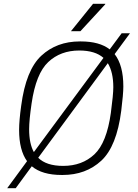

<svg xmlns="http://www.w3.org/2000/svg" viewBox="-20 -915 729 1015"><path d="M586 -629Q632 -570 632 -458Q632 -418 621 -330Q597 -141 515.5 -65.5Q434 10 311 10H306Q203 10 148 -36L63 80H18L123 -63Q81 -121 81 -228Q81 -277 92 -356Q117 -545 198.5 -620.5Q280 -696 402 -696H407Q506 -696 560 -654L623 -739H667ZM159 -111 527 -609Q483 -648 399 -648Q300 -648 235 -587Q170 -526 147 -368Q134 -279 134 -232Q134 -156 159 -111ZM550 -581 182 -81Q225 -38 314 -38Q414 -38 479 -99Q544 -160 566 -318Q579 -415 579 -454Q579 -533 550 -581ZM537 -895 536 -892 405 -750H355L472 -895Z"/></svg>

Font: Chivo Thin Italic
Style: Regular
Weight: 100
Italic angle: -8.05°
Designer: Hector Gatti
Foundry: Omnibus-Type
Version: Version 1.007